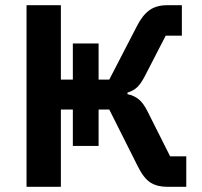

<svg xmlns="http://www.w3.org/2000/svg" viewBox="-20 -718 776 738"><path d="M82 -698H214V-412H260V-551H359V-412H400L506 -617Q527 -659 554 -678.5Q581 -698 622 -698H679V-581H617L536 -424Q522 -397 507.5 -383Q493 -369 470 -362V-356Q495 -351 513 -336.5Q531 -322 547 -290L634 -117H696V0H622Q584 0 558 -16.5Q532 -33 509 -80L400 -297H359V-157H260V-297H214V0H82Z"/></svg>

Font: IBM Plex Sans SmBld
Style: Regular
Weight: 600
Designer: Mike Abbink, Paul van der Laan, Pieter van Rosmalen
Foundry: Bold Monday
Version: Version 3.005